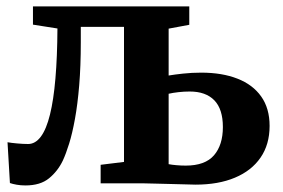

<svg xmlns="http://www.w3.org/2000/svg" viewBox="-20 -573 883 600"><path d="M59.5 6.5Q44.5 6.5 32 4.2Q19.5 2 11 -1L3.5 -128.5Q14 -126.5 33 -124.8Q52 -123 68 -123Q90.5 -123 107.8 -146.2Q125 -169.5 136.2 -215Q147.5 -260.5 153.2 -328Q159 -395.5 159.5 -484L83 -496V-553H571.5V-495.5L507 -483.5V-337Q524.5 -340 552 -343Q579.5 -346 609 -346Q674 -346 722 -327.2Q770 -308.5 796.2 -271.5Q822.5 -234.5 822.5 -179.5Q822.5 -121.5 794.2 -80.5Q766 -39.5 714.2 -17.8Q662.5 4 591 4Q581 4 560 3.2Q539 2.5 513.8 2Q488.5 1.5 466 0.8Q443.5 0 431 0H294.5V-58L367.5 -67V-489H232.5V-441Q232.5 -366 227.5 -306.2Q222.5 -246.5 214.2 -201.2Q206 -156 196 -124Q186 -92 176.5 -71.5Q160.5 -38 133.2 -15.8Q106 6.5 59.5 6.5ZM560.5 -55.5Q621 -55.5 648.8 -87.8Q676.5 -120 676.5 -176Q676.5 -232 649.8 -259.5Q623 -287 573 -287Q555 -287 537.5 -285Q520 -283 507 -280V-60Q517 -58 531.2 -56.8Q545.5 -55.5 560.5 -55.5Z"/></svg>

Font: Merriweather 24pt
Style: Bold
Weight: 700
Designer: Eben Sorkin
Foundry: Eben Sorkin
Version: Version 2.100